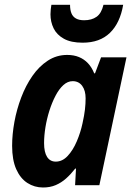

<svg xmlns="http://www.w3.org/2000/svg" viewBox="-20 -790 565 819"><path d="M163.6 9.8Q127 9.8 96.9 -9.5Q66.9 -28.8 49.3 -68.1Q31.7 -107.4 31.7 -168Q31.7 -216.8 41.5 -270.3Q51.3 -323.7 70.6 -374.5Q89.8 -425.3 118.2 -466.1Q146.5 -506.8 183.8 -531.2Q221.2 -555.7 266.6 -555.7Q294.9 -555.7 316.9 -546.6Q338.9 -537.6 355.2 -520.3Q371.6 -502.9 381.8 -477.1H385.3L411.1 -545.4H519.5L403.8 0H300.3L304.2 -70.8H300.8Q282.2 -46.9 262 -28.8Q241.7 -10.7 217.8 -0.5Q193.8 9.8 163.6 9.8ZM217.8 -100.6Q246.1 -100.6 268.8 -125Q291.5 -149.4 307.6 -187.3Q323.7 -225.1 332 -264.2Q339.4 -297.4 342.3 -322.3Q345.2 -347.2 345.2 -370.6Q345.2 -403.8 330.6 -423.8Q315.9 -443.8 290 -443.8Q268.6 -443.8 250 -426.8Q231.4 -409.7 216.6 -381.1Q201.7 -352.5 190.7 -317.9Q179.7 -283.2 173.8 -247.1Q168 -210.9 168 -179.7Q168 -140.6 180.9 -120.6Q193.8 -100.6 217.8 -100.6ZM332.5 -607.9Q282.7 -607.9 252.4 -624.8Q222.2 -641.6 208.7 -669.2Q195.3 -696.8 195.3 -729Q195.3 -739.7 196.5 -750Q197.8 -760.3 199.2 -769.5H278.8Q278.8 -748 284.7 -733.4Q290.5 -718.8 304 -711.2Q317.4 -703.6 338.9 -703.6Q371.1 -703.6 391.8 -718.3Q412.6 -732.9 421.4 -769.5H505.4Q492.2 -691.9 449 -649.9Q405.8 -607.9 332.5 -607.9Z"/></svg>

Font: Open Sans SemiCondensed
Style: Bold Italic
Weight: 700
Width: 4
Italic angle: -12°
Designer: Monotype Design Team
Foundry: Monotype Imaging Inc.
Version: Version 3.003